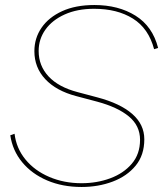

<svg xmlns="http://www.w3.org/2000/svg" viewBox="-20 -736 650 765"><path d="M305 9Q229 9 168 -17Q107 -43 68.5 -89.5Q30 -136 21 -197L38 -203Q45 -145 81.5 -100.5Q118 -56 176.5 -31Q235 -6 305 -6Q366 -6 419 -25.5Q472 -45 505 -83.5Q538 -122 538 -179Q538 -235 493.5 -272Q449 -309 367 -331L284 -353Q204 -374 160.5 -420.5Q117 -467 117 -532Q117 -584 145.5 -625.5Q174 -667 227.5 -691.5Q281 -716 356 -716Q452 -716 520 -673.5Q588 -631 610 -545L594 -540Q572 -623 509.5 -662Q447 -701 355 -701Q288 -701 238 -678.5Q188 -656 161 -618Q134 -580 134 -533Q134 -474 173.5 -431.5Q213 -389 289 -369L368 -348Q459 -324 507 -282Q555 -240 555 -181Q555 -118 520.5 -76Q486 -34 429 -12.5Q372 9 305 9Z"/></svg>

Font: Prodigy Sans Thin
Style: Italic
Weight: 100
Italic angle: -13°
Designer: Wei Huang
Foundry: Wei Huang
Version: Version 1.003; ttfautohint (v1.8.3)